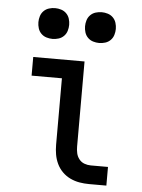

<svg xmlns="http://www.w3.org/2000/svg" viewBox="-53 -778 606 820"><g transform="rotate(5 250.0 -368.0)"><path d="M360 0Q339 0 318.5 -3.5Q298 -7 279 -16Q260 -25 245 -40Q230 -55 221 -74Q212 -93 208.5 -113.5Q205 -134 205 -155V-440H75V-520H295V-155Q295 -141 298 -127Q301 -113 310 -101.5Q319 -90 332.5 -85Q346 -80 360 -80H434V0ZM350 -604Q337 -604 324 -608Q311 -612 301.5 -621.5Q292 -631 288 -644Q284 -657 284 -670Q284 -683 288 -696Q292 -709 301.5 -718.5Q311 -728 324 -732Q337 -736 350 -736Q363 -736 376 -732Q389 -728 398.5 -718.5Q408 -709 412 -696Q416 -683 416 -670Q416 -657 412 -644Q408 -631 398.5 -621.5Q389 -612 376 -608Q363 -604 350 -604ZM150 -604Q137 -604 124 -608Q111 -612 101.5 -621.5Q92 -631 88 -644Q84 -657 84 -670Q84 -683 88 -696Q92 -709 101.5 -718.5Q111 -728 124 -732Q137 -736 150 -736Q163 -736 176 -732Q189 -728 198.5 -718.5Q208 -709 212 -696Q216 -683 216 -670Q216 -657 212 -644Q208 -631 198.5 -621.5Q189 -612 176 -608Q163 -604 150 -604Z"/></g></svg>

Font: Iosevka Curly Slab Medium
Style: Regular
Weight: 500
Monospace: yes
Designer: Belleve Invis
Foundry: Belleve Invis
Version: Version 22.1.2; ttfautohint (v1.8.4)